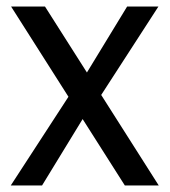

<svg xmlns="http://www.w3.org/2000/svg" viewBox="-20 -569 520 589"><path d="M14 -549H118L467 0H363ZM252 -234 109 0H13L212 -306ZM228 -316 370 -549H466L268 -243Z"/></svg>

Font: Parkinsans Light
Style: Regular
Weight: 400
Version: Version 1.000